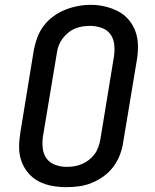

<svg xmlns="http://www.w3.org/2000/svg" viewBox="-20 -766 640 794"><path d="M254 8Q224 8 194.5 2.5Q165 -3 140 -16Q115 -29 96.5 -51Q78 -73 68.5 -100Q59 -127 59 -157Q59 -187 64 -217L120 -560Q125 -586 134.5 -611.5Q144 -637 161 -659.5Q178 -682 201.5 -699Q225 -716 250.5 -726Q276 -736 302.5 -741Q329 -746 356 -746Q386 -746 415 -739Q444 -732 469 -719Q494 -706 512.5 -684Q531 -662 540.5 -635Q550 -608 550.5 -578Q551 -548 546 -518L489 -175Q485 -149 475 -123.5Q465 -98 448 -75.5Q431 -53 408 -36.5Q385 -20 359 -9.5Q333 1 306.5 4.5Q280 8 254 8ZM255 -76Q255 -76 255.5 -76Q256 -76 256 -76Q272 -76 287.5 -78.5Q303 -81 318.5 -87.5Q334 -94 347.5 -104.5Q361 -115 371 -128.5Q381 -142 386.5 -157.5Q392 -173 395 -189L451 -531Q455 -556 452.5 -581Q450 -606 436.5 -624.5Q423 -643 400 -651Q377 -659 352 -659Q336 -659 320.5 -656.5Q305 -654 289.5 -647.5Q274 -641 261 -630Q248 -619 238 -605.5Q228 -592 222.5 -577Q217 -562 215 -546L158 -204Q154 -179 156.5 -154.5Q159 -130 172 -111.5Q185 -93 208 -84.5Q231 -76 255 -76Z"/></svg>

Font: Iosevka Slab MdExObl
Style: Regular
Weight: 500
Width: 7
Italic angle: -9°
Monospace: yes
Designer: Belleve Invis
Foundry: Belleve Invis
Version: Version 11.1.1; ttfautohint (v1.8.3)